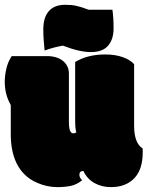

<svg xmlns="http://www.w3.org/2000/svg" viewBox="-26 -766 611 795"><path d="M277.3 -213.9Q284.7 -213.9 290 -217.8Q285.2 -232.9 285.2 -268.1V-509.3Q336.9 -540.5 409.7 -540.5Q451.2 -540.5 481.9 -529.5Q512.7 -518.6 529.3 -500.5V-246.1Q529.3 -173.3 564.5 -151.4Q564.9 -149.9 564.9 -142.1V-133.3Q564.9 -101.1 556.9 -75Q548.8 -48.8 532.2 -30.3Q515.6 -11.7 491 -1.5Q466.3 8.8 433.1 8.8Q395 8.8 364.7 -8.3Q334.5 -25.4 319.3 -58.1Q302.7 -58.1 302.7 -42Q302.7 -30.8 314 -19.5Q291 -1 265.9 3.9Q240.7 8.8 211.9 8.8Q168.9 8.8 128.4 -8.8Q97.7 -22 76.4 -43Q55.2 -64 42.5 -90.3Q29.8 -116.7 24.2 -147Q18.6 -177.2 18.6 -208.5V-331.1Q-6.3 -374.5 -6.3 -426.8Q-6.3 -453.6 0.5 -482.4Q7.3 -511.2 22.5 -533.7H169.9Q189 -533.7 205.3 -528.8Q221.7 -523.9 233.6 -514.6Q245.6 -505.4 252.4 -491.9Q259.3 -478.5 259.3 -461.4V-260.3Q259.3 -213.9 277.3 -213.9ZM234.4 -577.1Q226.1 -575.7 216.1 -573.5Q206.1 -571.3 195.8 -568.6Q185.5 -565.9 176 -562.7Q166.5 -559.6 158.7 -556.6Q156.2 -579.1 154.8 -601.1Q153.3 -623 153.3 -645Q153.3 -667.5 158.4 -686Q163.6 -704.6 174.6 -718Q185.5 -731.4 202.6 -738.8Q219.7 -746.1 243.7 -746.1Q272.9 -746.1 287.8 -742.2Q302.7 -738.3 307.1 -737.3Q309.6 -736.3 311.5 -735.8Q313.5 -735.4 315.4 -734.9Q319.3 -733.4 327.4 -730.5Q335.4 -727.5 341.8 -725.6H439.5Q441.9 -708.5 443.1 -689.5Q444.3 -670.4 444.3 -648.9Q444.3 -603 421.4 -576.7Q398.4 -550.3 350.6 -550.3Q303.2 -550.3 234.4 -577.1Z"/></svg>

Font: Modak sl
Style: Regular
Weight: 400
Designer: Sarang Kulkarni, Maithili Shingre, Noopur Datye
Foundry: Ek Type
Version: Version 1.036;PS Version 1.000;hotconv 1.0.79;makeotf.lib2.5